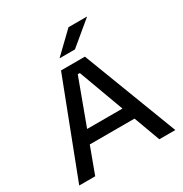

<svg xmlns="http://www.w3.org/2000/svg" viewBox="-190 -983 1077 1128"><g transform="rotate(-30 348.5 -418.5)"><path d="M22.5 0 268 -639H430L674.5 0H566L356 -570.5H342L131 0ZM173 -178V-264.5H523.5V-178ZM433 -837H557V-835L400.5 -705H297.5V-706.5Z"/></g></svg>

Font: Anek Gujarati SemiExpanded Medium
Style: Regular
Weight: 500
Width: 6
Designer: Mrunmayee Ghaisas (Gujarati), Yesha Goshar (Latin)
Foundry: Ek Type
Version: Version 1.003